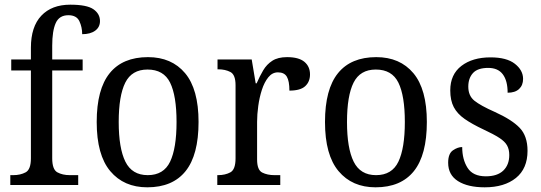

<svg xmlns="http://www.w3.org/2000/svg" viewBox="-20 -790 2312 820"><path d="M24 0V-42H37Q67 -42 89.5 -54Q112 -66 112 -114V-489H28V-536H112V-586Q112 -676 156.5 -723Q201 -770 280 -770Q351 -770 379 -750.5Q407 -731 407 -700Q407 -674 386.5 -659Q366 -644 331 -644Q331 -674 319 -699.5Q307 -725 272 -725Q233 -725 218 -691.5Q203 -658 203 -595V-536H333V-489H203V-114Q203 -66 225 -54Q247 -42 278 -42H314V0Z M609 10Q509 10 451 -59Q393 -128 393 -269Q393 -409 448.5 -477.5Q504 -546 612 -546Q713 -546 770.5 -477.5Q828 -409 828 -269Q828 -128 772.5 -59Q717 10 609 10ZM611 -42Q679 -42 706.5 -99.5Q734 -157 734 -269Q734 -381 706.5 -437Q679 -493 610 -493Q543 -493 515 -437Q487 -381 487 -269Q487 -157 515.5 -99.5Q544 -42 611 -42Z M908 0V-42H911Q942 -42 964 -54Q986 -66 986 -114V-426Q986 -471 964 -482.5Q942 -494 912 -494H909V-536H1055L1072 -434H1076Q1089 -464 1104 -489.5Q1119 -515 1143 -530.5Q1167 -546 1206 -546Q1256 -546 1280 -526Q1304 -506 1304 -472Q1304 -441 1283.5 -422Q1263 -403 1216 -403Q1216 -444 1205 -462.5Q1194 -481 1167 -481Q1143 -481 1126 -460Q1109 -439 1098.5 -406.5Q1088 -374 1083 -337.5Q1078 -301 1078 -270V-109Q1078 -64 1100 -53Q1122 -42 1152 -42H1177V0Z M1584 10Q1484 10 1426 -59Q1368 -128 1368 -269Q1368 -409 1423.5 -477.5Q1479 -546 1587 -546Q1688 -546 1745.5 -477.5Q1803 -409 1803 -269Q1803 -128 1747.5 -59Q1692 10 1584 10ZM1586 -42Q1654 -42 1681.5 -99.5Q1709 -157 1709 -269Q1709 -381 1681.5 -437Q1654 -493 1585 -493Q1518 -493 1490 -437Q1462 -381 1462 -269Q1462 -157 1490.5 -99.5Q1519 -42 1586 -42Z M2050 10Q1978 10 1936 -16.5Q1894 -43 1894 -95Q1894 -134 1914.5 -148Q1935 -162 1954 -162Q1954 -109 1977 -73Q2000 -37 2055 -37Q2104 -37 2129.5 -61.5Q2155 -86 2155 -128Q2155 -152 2145.5 -169Q2136 -186 2112 -201.5Q2088 -217 2045 -237Q1996 -260 1964.5 -282Q1933 -304 1918 -332.5Q1903 -361 1903 -404Q1903 -472 1950.5 -508.5Q1998 -545 2075 -545Q2144 -545 2179 -517.5Q2214 -490 2214 -453Q2214 -426 2197 -410Q2180 -394 2148 -394Q2148 -445 2127.5 -472.5Q2107 -500 2065 -500Q2020 -500 2000 -478Q1980 -456 1980 -420Q1980 -381 2006 -360Q2032 -339 2093 -312Q2166 -279 2199.5 -244Q2233 -209 2233 -146Q2233 -70 2183.5 -30Q2134 10 2050 10Z"/></svg>

Font: Noto Serif Lao SemCond
Style: Regular
Weight: 400
Width: 4
Designer: Monotype Design Team
Foundry: Monotype Imaging Inc.
Version: Version 2.004; ttfautohint (v1.8.4.7-5d5b)